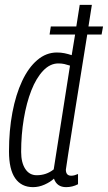

<svg xmlns="http://www.w3.org/2000/svg" viewBox="-20 -760 444 790"><path d="M252 10Q214 10 202 -25Q187 -11 163.5 -0.5Q140 10 116 10Q68 10 42.5 -26.5Q17 -63 17 -137Q17 -223 31 -297Q45 -371 71 -426.5Q97 -482 133.5 -513Q170 -544 214 -544Q231 -544 245.5 -541Q260 -538 275 -533L289 -618H184L189 -651H294L308 -740H358Q351 -695 344 -651H404L398 -618H339Q308 -428 289 -306.5Q270 -185 260.5 -125.5Q251 -66 251 -62Q251 -37 273 -37Q280 -37 287 -39Q294 -41 301 -44V-2Q278 10 252 10ZM131 -39Q171 -39 201 -63L268 -490Q256 -494 245 -496.5Q234 -499 220 -499Q186 -499 157.5 -469Q129 -439 109 -388Q89 -337 78 -271.5Q67 -206 67 -135Q67 -91 84 -65Q101 -39 131 -39Z"/></svg>

Font: Georama Condensed Light
Style: Italic
Weight: 300
Width: 3
Italic angle: -9°
Designer: Jean-Baptiste Levee
Foundry: Production Type
Version: Version 1.000